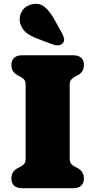

<svg xmlns="http://www.w3.org/2000/svg" viewBox="-20 -991 502 1011"><path d="M347 -157Q347 -137.5 354.5 -128.8Q362 -120 373 -114L389 -105.5Q422 -88 422 -51Q422 -27.5 408 -13.8Q394 0 364.5 0H97.5Q68 0 54 -13.8Q40 -27.5 40 -51Q40 -88 73 -105.5L89 -114Q100.5 -120 107.8 -128.8Q115 -137.5 115 -157V-543Q115 -562.5 107.8 -571.2Q100.5 -580 89 -586L73 -594.5Q40 -612 40 -649Q40 -672.5 54 -686.2Q68 -700 97.5 -700H364.5Q394 -700 408 -686.2Q422 -672.5 422 -649Q422 -612 389 -594.5L373 -586Q362 -580 354.5 -571.2Q347 -562.5 347 -543ZM266 -889 306.5 -816Q314 -802 317 -789Q320 -776 311.5 -764.5Q303.5 -754.5 288.5 -752.8Q273.5 -751 259 -756.5L179.5 -786.5Q137 -802.5 115.8 -821Q94.5 -839.5 86 -869Q78 -899.5 93.8 -928.8Q109.5 -958 144.5 -967.5Q186 -978 214.5 -954.8Q243 -931.5 266 -889Z"/></svg>

Font: Fraunces SuperSoft 9pt
Style: Regular
Weight: 900
Version: Version 1.000;[b76b70a41]